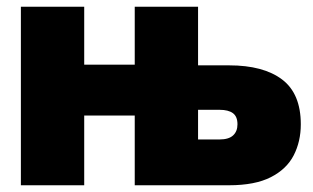

<svg xmlns="http://www.w3.org/2000/svg" viewBox="-20 -550 930 570"><path d="M42 0V-530H230V-358H380V-530H568V-356H660Q762 -356 817.5 -314Q873 -272 873 -181Q873 -130 852 -89Q831 -48 784 -24Q737 0 660 0H380V-207H230V0ZM568 -136H632Q659 -136 672 -148Q685 -160 685 -181Q685 -204 671.5 -214Q658 -224 632 -224H568Z"/></svg>

Font: Golos Text ExtraBold
Style: Regular
Weight: 800
Designer: A.Korolkova, Vitaly Kuzmin
Foundry: ParaType Ltd
Version: Version 2.004